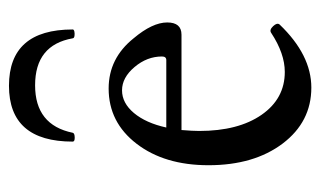

<svg xmlns="http://www.w3.org/2000/svg" viewBox="-158 -520 690 413"><g transform="rotate(-90 186.5 -314.0)"><path d="M87.9 -502Q87.9 -639.2 208 -639.2Q329.1 -639.2 329.1 -502Q329.1 -499.5 324.5 -498.5Q319.8 -497.6 315.2 -498.3Q310.5 -499 310.1 -502Q295.9 -583 209 -583Q123.5 -583 106.9 -502Q106 -498 96.9 -497.8Q87.9 -497.6 87.9 -502ZM204.1 11.2Q130.4 11.2 83.7 -50.5Q37.1 -112.3 37.1 -210Q37.1 -304.7 83.3 -364.7Q129.4 -424.8 202.1 -424.8Q267.1 -424.8 310.1 -371.1Q344.2 -330.6 344.2 -298.8Q344.2 -268.1 317.9 -268.1H112.8Q110.8 -243.7 110.8 -230Q110.8 -146 145.5 -95.9Q180.2 -45.9 237.8 -45.9Q277.3 -45.9 321.8 -75.2Q328.1 -79.6 336.2 -71Q344.2 -62.5 339.8 -57.1Q274.4 11.2 204.1 11.2ZM118.2 -300.8H263.2Q271 -300.8 271 -310.1Q271 -342.3 248.3 -369.1Q225.6 -396 198.2 -396Q170.9 -396 149.4 -370.4Q127.9 -344.7 118.2 -300.8Z"/></g></svg>

Font: Junicode SmCond
Style: Regular
Weight: 400
Width: 4
Designer: Peter S. Baker
Version: Version 2.206